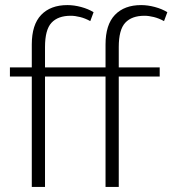

<svg xmlns="http://www.w3.org/2000/svg" viewBox="-20 -735 678 755"><path d="M535 -715Q561 -715 589 -707.5Q617 -700 638 -687L625 -652Q605 -663 585 -668Q565 -673 548 -673Q498 -673 472.5 -645.5Q447 -618 447 -550V-470H608V-434H447V0H395V-434H157V0H105V-434H19V-470H105V-560Q105 -638 142 -676.5Q179 -715 245 -715Q271 -715 299 -707.5Q327 -700 348 -687L335 -652Q315 -663 295 -668Q275 -673 258 -673Q208 -673 182.5 -645.5Q157 -618 157 -550V-470H395V-560Q395 -638 432 -676.5Q469 -715 535 -715Z"/></svg>

Font: Ek Mukta ExtraLight
Style: Regular
Weight: 275
Designer: Girish Dalvi and Yashodeep Gholap
Foundry: Ek Type
Version: Version 2.538;PS 1.002;hotconv 16.6.51;makeotf.lib2.5.65220;